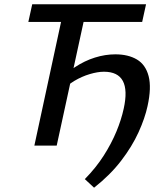

<svg xmlns="http://www.w3.org/2000/svg" viewBox="-20 -678 765 894"><path d="M418 196 375 156Q427 103 463 46.5Q499 -10 522 -65.5Q545 -121 556 -172Q575 -258 552 -301Q529 -344 464 -344Q435 -344 398 -333Q361 -322 326.5 -301.5Q292 -281 268 -252L243 -291Q283 -335 328.5 -365Q374 -395 422 -410Q470 -425 517 -425Q577 -425 617.5 -401Q658 -377 672 -323.5Q686 -270 667 -184Q655 -128 625 -62Q595 4 544 70.5Q493 137 418 196ZM140 0 282 -658H387L244 0ZM112 -576 130 -658H660L642 -576Z"/></svg>

Font: Ysabeau Infant SemiBold
Style: Italic
Weight: 600
Italic angle: -12°
Designer: Christian Thalmann (Catharsis Fonts)
Version: Version 2.002; featfreeze: ss01,ss02,lnum